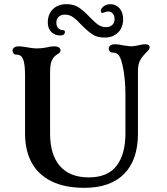

<svg xmlns="http://www.w3.org/2000/svg" viewBox="-20 -890 799 920"><path d="M100 -250V-528Q100 -586 90 -608Q80 -629 60 -628H58Q50 -628 45 -634Q40 -640 40 -648Q40 -656 47.5 -662Q55 -668 70 -668Q82 -668 106 -664Q117 -662 130.5 -660Q144 -658 159 -658Q178 -658 205 -663Q222 -668 240 -668Q254 -668 262 -662.5Q270 -657 270 -648Q270 -643 266.5 -639Q263 -635 258 -632Q248 -626 240 -618Q220 -598 220 -548V-250Q220 -148 267.5 -94Q315 -40 405 -40Q496 -40 538.5 -95.5Q581 -151 581 -250V-438Q581 -502 571 -558Q562 -607 551 -622.5Q540 -638 521 -638Q512 -638 506.5 -643.5Q501 -649 501 -658Q501 -666 508.5 -672Q516 -678 531 -678Q548 -678 568 -673Q601 -668 610 -668Q619 -668 644 -673Q661 -678 676 -678Q697 -678 697 -663Q697 -653 679 -637L671 -628Q655 -611 648 -593.5Q641 -576 641 -548V-250Q641 -124 575 -57Q509 10 385 10Q289 10 225.5 -22Q162 -54 131 -112Q100 -170 100 -250ZM370 -771Q348 -795 330.5 -807.5Q313 -820 290 -820Q272 -820 261 -809.5Q250 -799 250 -782Q250 -765 258.5 -755.5Q267 -746 281 -746Q291 -746 291 -736Q291 -729 285 -724.5Q279 -720 269 -720Q242 -720 225.5 -737Q209 -754 209 -782Q209 -822 233.5 -846Q258 -870 299 -870Q334 -870 358 -854Q382 -838 410 -808Q434 -783 450.5 -771.5Q467 -760 489 -760Q507 -760 518 -770.5Q529 -781 529 -798Q529 -815 520.5 -825Q512 -835 499 -835Q492 -835 477 -830L471 -828Q463 -828 463 -838Q463 -844 466 -848Q472 -858 483.5 -864Q495 -870 508 -870Q536 -870 553 -850Q570 -830 570 -798Q570 -758 545.5 -734Q521 -710 481 -710Q446 -710 422.5 -725.5Q399 -741 370 -771Z"/></svg>

Font: Raigarh
Style: Regular
Weight: 400
Designer: jaikishan Patel
Foundry: MagicType
Version: Version 1.000;FEAKit 1.0